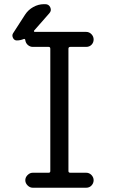

<svg xmlns="http://www.w3.org/2000/svg" viewBox="-20 -880 540 900"><path d="M192.4 -860.4Q209 -860.4 215.8 -845.2Q222.7 -830.1 210.9 -817.4L139.6 -736.3Q138.7 -734.4 139.6 -732.4Q140.6 -730.5 142.6 -730.5H383.8Q398.4 -730.5 408.7 -719.7Q418.9 -709 418.9 -694.8Q418.9 -680.7 409.2 -670.4Q399.4 -660.2 383.8 -660.2H309.6Q300.8 -660.2 300.8 -651.4V-78.1Q300.8 -70.3 309.6 -70.3H383.8Q398.4 -70.3 408.7 -59.6Q418.9 -48.8 418.9 -35.2Q418.9 -21.5 409.2 -10.7Q399.4 0 383.8 0H133.8Q120.1 0 109.4 -10.7Q98.6 -21.5 98.6 -35.2Q98.6 -48.8 109.4 -59.6Q120.1 -70.3 133.8 -70.3H208Q215.8 -70.3 215.8 -78.1V-651.4Q215.8 -660.2 208 -660.2H133.8Q121.1 -660.2 110.8 -668.9Q100.6 -677.7 98.6 -691.4Q98.6 -694.3 96.7 -696.3Q94.7 -698.2 91.8 -697.3Q75.2 -690.4 58.6 -690.4Q46.9 -690.4 41 -702.1Q35.2 -713.9 41 -723.6L97.7 -811.5Q112.3 -834 136.2 -847.2Q160.2 -860.4 185.5 -860.4Z"/></svg>

Font: Rounded Mgen+ 2m regular
Style: Regular
Weight: 400
Designer: [Source Han Sans]
Ryoko NISHIZUKA  (kana & ideographs); Paul D. Hunt (Latin, Greek & Cyrillic); Wenlong ZHANG  (bopomofo
Version: Version 1.059.20150602